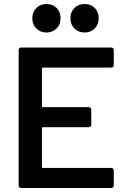

<svg xmlns="http://www.w3.org/2000/svg" viewBox="-20 -937 632 957"><path d="M535 -600H194Q189 -600 189 -595V-408Q189 -403 194 -403H423Q428 -403 431.5 -399.5Q435 -396 435 -391V-315Q435 -310 431.5 -306.5Q428 -303 423 -303H194Q189 -303 189 -298V-105Q189 -100 194 -100H535Q540 -100 543.5 -96.5Q547 -93 547 -88V-12Q547 -7 543.5 -3.5Q540 0 535 0H85Q80 0 76.5 -3.5Q73 -7 73 -12V-688Q73 -693 76.5 -696.5Q80 -700 85 -700H535Q540 -700 543.5 -696.5Q547 -693 547 -688V-612Q547 -607 543.5 -603.5Q540 -600 535 -600ZM331 -846Q331 -877 351 -897Q371 -917 402 -917Q433 -917 452.5 -897Q472 -877 472 -846Q472 -815 452 -795Q432 -775 402 -775Q371 -775 351 -795Q331 -815 331 -846ZM141 -846Q141 -877 161 -897Q181 -917 212 -917Q243 -917 262.5 -897Q282 -877 282 -846Q282 -815 262 -795Q242 -775 212 -775Q181 -775 161 -795Q141 -815 141 -846Z"/></svg>

Font: Amber EN SemiBold
Style: Regular
Weight: 600
Designer: Jeremy Tribby
Foundry: Tribby Type
Version: Version 1.408 November 24, 2021